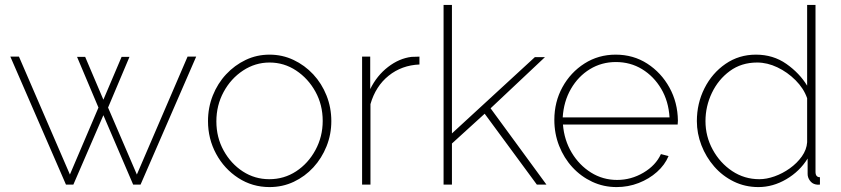

<svg xmlns="http://www.w3.org/2000/svg" viewBox="-20 -750 3416 780"><path d="M742 -520H777L551 0H521L400 -282L278 0H248L22 -520H57L264 -41L380 -313L293 -519H326L400 -345L474 -519H506L419 -313L536 -41Z M1075 10Q1005 10 948 -27Q891 -64 858 -125Q825 -186 825 -258Q825 -313 844.5 -362Q864 -411 898.5 -448Q933 -485 978 -506.5Q1023 -528 1075 -528Q1127 -528 1172.5 -506.5Q1218 -485 1252.5 -448Q1287 -411 1306.5 -362Q1326 -313 1326 -258Q1326 -204 1306.5 -155.5Q1287 -107 1253 -70Q1219 -33 1173.5 -11.5Q1128 10 1075 10ZM859 -257Q859 -192 888.5 -138.5Q918 -85 966.5 -53.5Q1015 -22 1074 -22Q1134 -22 1183 -54Q1232 -86 1261.5 -140.5Q1291 -195 1291 -259Q1291 -324 1261.5 -377.5Q1232 -431 1183 -463.5Q1134 -496 1075 -496Q1017 -496 967.5 -463.5Q918 -431 888.5 -376.5Q859 -322 859 -257Z M1684 -488Q1612 -485 1559 -442.5Q1506 -400 1485 -327V0H1451V-520H1484V-388Q1511 -443 1556.5 -478Q1602 -513 1652 -519Q1662 -519 1670.5 -519.5Q1679 -520 1684 -520Z M2161 0 1949 -288 1816 -167V0H1782V-730H1816V-208L2153 -518H2194L1973 -310L2200 0Z M2485 10Q2432 10 2386 -11.5Q2340 -33 2305.5 -70.5Q2271 -108 2251.5 -157.5Q2232 -207 2232 -263Q2232 -336 2265 -396Q2298 -456 2354.5 -492Q2411 -528 2481 -528Q2553 -528 2609.5 -491.5Q2666 -455 2699.5 -394.5Q2733 -334 2734 -260Q2734 -256 2733.5 -252Q2733 -248 2733 -244H2267Q2272 -181 2302.5 -130Q2333 -79 2381 -49Q2429 -19 2487 -19Q2544 -19 2594 -48.5Q2644 -78 2665 -124L2696 -116Q2681 -80 2649 -51.5Q2617 -23 2574.5 -6.5Q2532 10 2485 10ZM2266 -273H2700Q2696 -339 2666 -389.5Q2636 -440 2588.5 -469Q2541 -498 2482 -498Q2424 -498 2376.5 -469Q2329 -440 2299.5 -389Q2270 -338 2266 -273Z M2811 -258Q2811 -330 2842 -391.5Q2873 -453 2927.5 -490.5Q2982 -528 3051 -528Q3121 -528 3174.5 -490.5Q3228 -453 3259 -402V-730H3293V-52Q3293 -30 3311 -30V0Q3299 1 3293 -1Q3279 -4 3270 -16.5Q3261 -29 3261 -43V-106Q3229 -54 3174.5 -22Q3120 10 3061 10Q3007 10 2961 -12.5Q2915 -35 2881.5 -73.5Q2848 -112 2829.5 -160Q2811 -208 2811 -258ZM3259 -172V-351Q3245 -391 3212 -424Q3179 -457 3138 -476.5Q3097 -496 3056 -496Q2992 -496 2945 -461.5Q2898 -427 2872 -372.5Q2846 -318 2846 -258Q2846 -196 2875.5 -142Q2905 -88 2954.5 -55Q3004 -22 3065 -22Q3094 -22 3126.5 -33.5Q3159 -45 3188.5 -66Q3218 -87 3237.5 -114.5Q3257 -142 3259 -172Z"/></svg>

Font: Raleway ExtraLight
Style: Regular
Weight: 200
Designer: Matt McInerney, Pablo Impallari, Rodrigo Fuenzalida
Foundry: Matt McInerney, Pablo Impallari, Rodrigo Fuenzalida
Version: Version 4.026